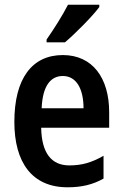

<svg xmlns="http://www.w3.org/2000/svg" viewBox="-20 -786 521 816"><path d="M402 -756V-766H269C246 -721 212 -667 178 -618V-606H256C302 -645 374 -718 402 -756ZM247 -552C116 -552 41 -452 41 -268C41 -96 116 10 267 10C326 10 374 -1 420 -27V-124C370 -95 327 -83 275 -83C198 -83 157 -136 155 -243H444V-309C444 -455 373 -552 247 -552ZM247 -463C306 -463 335 -406 335 -326H157C161 -421 195 -463 247 -463Z"/></svg>

Font: Noto Sans Gujarati UI Condensed SemiBold
Style: Regular
Weight: 600
Width: 3
Designer: Jelle Bosma - Monotype Design Team, Universal Thirst
Foundry: Monotype Imaging Inc.
Version: Version 2.106